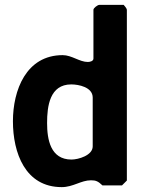

<svg xmlns="http://www.w3.org/2000/svg" viewBox="-20 -760 603 787"><path d="M487 -740H387C380 -740 363 -727 363 -720V-520C363 -509 348 -506 340 -506C306 -506 274 -534 237 -534C87 -534 33 -390 33 -263C33 -134 83 7 233 7C280 7 312 -21 353 -21C373 -21 382 -17 400 0H480L500 -20V-720C500 -725 490 -737 487 -740ZM173 -256C173 -325 184 -414 272 -414C302 -414 360 -403 360 -360V-160C360 -123 301 -106 273 -106C187 -106 173 -188 173 -256Z"/></svg>

Font: Asimov Print
Style: C
Weight: 500
Designer: Google
Version: Version 2.000980: 2014